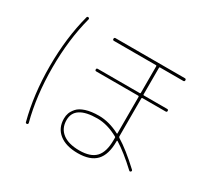

<svg xmlns="http://www.w3.org/2000/svg" viewBox="-161 -984 1321 1248"><g transform="rotate(30 500.0 -359.5)"><path d="M710 -150.4V-168Q710 -173.8 706.1 -174.8Q625 -219.7 549.8 -219.7Q379.9 -219.7 379.9 -110.4Q379.9 -48.8 424.3 -14.6Q468.8 19.5 549.8 19.5Q633.8 19.5 671.9 -21Q710 -61.5 710 -150.4ZM706.1 -198.2Q710 -196.3 710 -201.2V-474.6Q710 -479.5 705.1 -480.5H389.6Q379.9 -480.5 379.9 -490.2Q379.9 -500 389.6 -500H705.1Q710 -500 710 -504.9V-705.1Q710 -710 705.1 -710H389.6Q379.9 -710 379.9 -720.2Q379.9 -730.5 389.6 -730.5H910.2Q919.9 -730.5 919.9 -720.2Q919.9 -710 910.2 -710H735.4Q730.5 -710 730.5 -705.1V-504.9Q730.5 -500 735.4 -500H910.2Q919.9 -500 919.9 -490.2Q919.9 -480.5 910.2 -480.5H735.4Q730.5 -480.5 730.5 -474.6V-190.4Q730.5 -185.5 735.4 -181.6Q809.6 -136.7 910.2 -43Q916 -36.1 910.2 -30.3Q903.3 -23.4 896.5 -30.3Q807.6 -113.3 735.4 -158.2Q730.5 -160.2 730.5 -156.2V-150.4Q730.5 -52.7 686.5 -6.3Q642.6 40 549.8 40Q460.9 40 410.6 0Q360.4 -40 360.4 -110.4Q360.4 -132.8 367.2 -151.9Q374 -170.9 392.6 -192.4Q411.1 -213.9 451.7 -227.1Q492.2 -240.2 549.8 -240.2Q626 -240.2 706.1 -198.2ZM169.9 40Q160.2 42 158.2 33.2Q110.4 -147.5 110.4 -359.9Q110.4 -572.3 158.2 -752.9Q160.2 -761.7 169.9 -759.8Q178.7 -757.8 176.8 -748Q129.9 -571.3 129.9 -360.4Q129.9 -149.4 176.8 28.3Q178.7 38.1 169.9 40Z"/></g></svg>

Font: Rounded Mgen+ 1mn thin
Style: Regular
Weight: 100
Designer: [Source Han Sans]
Ryoko NISHIZUKA  (kana & ideographs); Paul D. Hunt (Latin, Greek & Cyrillic); Wenlong ZHANG  (bopomofo
Version: Version 1.059.20150602